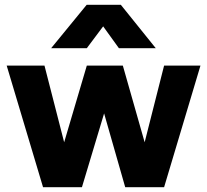

<svg xmlns="http://www.w3.org/2000/svg" viewBox="-20 -785 868 805"><path d="M160.5 0 8 -510H166.5L249 -188.5L344 -510H495L586.5 -188.5L668 -510H820.5L668 0H505L416.5 -309.5L323.5 0ZM194.5 -583 343.5 -765H486.5L633 -583H478.5L412.5 -674.5L344 -583Z"/></svg>

Font: Geologica Roman
Style: Bold
Weight: 700
Designer: Sindre Bremnes, Frode Helland
Foundry: Monokrom Skriftforlag AS
Version: Version 1.010;gftools[0.9.28]